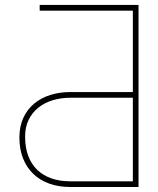

<svg xmlns="http://www.w3.org/2000/svg" viewBox="-20 -747 631 767"><path d="M260.7 -379.3H510.7V-704.5H138.5V-727.3H533.4V0H260.7Q214.8 0 177.4 -13.3Q139.9 -26.6 113.3 -52Q86.6 -77.4 72.1 -114.2Q57.5 -150.9 57.5 -197.4Q57.5 -242.5 73.3 -276.5Q89.1 -310.4 116.7 -333.3Q144.2 -356.2 181.3 -367.7Q218.4 -379.3 260.7 -379.3ZM80.3 -198.9Q80.6 -156.6 93 -123.8Q105.5 -90.9 128.7 -68.5Q152 -46.2 185.4 -34.4Q218.8 -22.7 260.7 -22.7H510.7V-356.5H260.7Q224.1 -356.5 191.2 -346.8Q158.4 -337 133.5 -317.3Q108.7 -297.6 94.3 -268.1Q79.9 -238.6 80.3 -198.9Z"/></svg>

Font: Inter P Thin
Style: Regular
Weight: 100
Designer: Rasmus Andersson
Foundry: rsms
Version: Version 3.018;git-588b23468